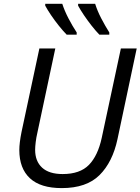

<svg xmlns="http://www.w3.org/2000/svg" viewBox="-20 -965 728 995"><path d="M299.8 9.8Q189.9 9.8 135 -41.3Q80.1 -92.3 80.1 -187.5Q80.1 -223.6 91.3 -279.8L184.1 -713.9H266.6L173.3 -275.4Q168 -252.9 165 -228.5Q162.1 -204.1 162.1 -188.5Q162.1 -129.4 198.2 -96.2Q234.4 -63 304.7 -63Q394.5 -63 440.9 -110.6Q487.3 -158.2 507.3 -251L606.4 -713.9H688.5L588.9 -244.1Q563.5 -125 495.8 -57.6Q428.2 9.8 299.8 9.8ZM495.1 -785.2Q476.1 -804.7 454.8 -831.8Q433.6 -858.9 414.8 -886.7Q396 -914.6 384.8 -935.5V-945.3H473.1Q484.4 -908.7 504.9 -869.4Q525.4 -830.1 546.4 -796.9V-785.2ZM325.7 -785.2Q306.6 -804.7 284.9 -831.8Q263.2 -858.9 244.4 -886.7Q225.6 -914.6 214.4 -935.5V-945.3H302.7Q314.5 -908.7 335 -869.4Q355.5 -830.1 377.4 -796.9V-785.2Z"/></svg>

Font: Open Sans
Style: Italic
Weight: 400
Italic angle: -12°
Designer: Monotype Design Team
Foundry: Monotype Imaging Inc.
Version: Version 3.000; ttfautohint (v1.8.4)